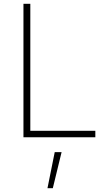

<svg xmlns="http://www.w3.org/2000/svg" viewBox="-20 -720 570 1007"><path d="M480 0V-34H139V-700H103V0ZM229 267H257L303 78H267Z"/></svg>

Font: TitilliumText22L
Style: 1 wt
Weight: 100
Designer: Campivisivi
Foundry: Campivisivi
Version: 1.000